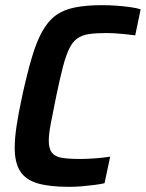

<svg xmlns="http://www.w3.org/2000/svg" viewBox="-20 -716 565 744"><path d="M247 8Q172 8 126 -5.5Q80 -19 58.5 -52Q37 -85 37 -144Q37 -181 44.5 -230Q52 -279 66 -344Q85 -431 103 -492Q121 -553 143 -593Q165 -633 195 -655.5Q225 -678 269.5 -687Q314 -696 376 -696Q403 -696 431 -694Q459 -692 484 -688.5Q509 -685 525 -680L504 -579Q481 -582 461 -584Q441 -586 424 -587Q407 -588 394 -588Q352 -588 325 -584Q298 -580 279.5 -567Q261 -554 248 -527Q235 -500 223.5 -455.5Q212 -411 198 -344Q185 -281 177 -238.5Q169 -196 169 -171Q169 -140 181 -124.5Q193 -109 219.5 -104.5Q246 -100 290 -100Q317 -100 350 -102.5Q383 -105 407 -109L385 -6Q367 -2 343.5 1Q320 4 295 6Q270 8 247 8Z"/></svg>

Font: Saira SemiCondensed SemiBold
Style: Italic
Weight: 600
Width: 4
Italic angle: -12°
Designer: Hector Gatti with collaboration of the Omnibus-Type team
Foundry: Omnibus-Type
Version: Version 1.101